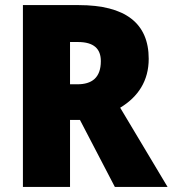

<svg xmlns="http://www.w3.org/2000/svg" viewBox="-20 -734 678 754"><path d="M289 -714H70V0H255V-263H294L431 0H638L452 -311C523 -354 564 -417 564 -503C564 -643 472 -714 289 -714ZM286 -569C349 -569 376 -542 376 -494C376 -428 340 -403 284 -403H255V-569Z"/></svg>

Font: Noto Sans Armenian SemiCondensed Black
Style: Regular
Weight: 900
Width: 4
Designer: Monotype Design Team
Foundry: Monotype Imaging Inc.
Version: Version 2.008